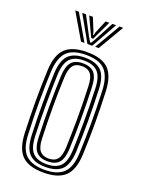

<svg xmlns="http://www.w3.org/2000/svg" viewBox="-148 -844 684 921"><g transform="rotate(20 194.0 -384.0)"><path d="M194 7.5Q117.8 7.5 83.1 -26.9Q48.5 -61.2 45.2 -139.5Q41.8 -226.8 41.8 -303.5Q41.8 -380.2 45.2 -461.2Q48.8 -540.8 84.2 -574.1Q119.8 -607.5 194 -607.5Q270.8 -607.5 304.9 -572.9Q339 -538.2 342.2 -460.2Q345.8 -372.8 345.8 -296Q345.8 -219.2 342.5 -139Q338.8 -59 303.2 -25.8Q267.8 7.5 194 7.5ZM194 -6.8Q258.2 -6.8 290 -36.6Q321.8 -66.5 325 -139.5Q328.2 -219.5 328.4 -294.5Q328.5 -369.5 325 -459.5Q322 -528.8 292.4 -561Q262.8 -593.2 194 -593.2Q127 -593.2 96.4 -562.1Q65.8 -531 62.5 -458.5Q59.5 -386.8 59.2 -308.9Q59 -231 62.8 -139.2Q65.8 -65 98.5 -35.9Q131.2 -6.8 194 -6.8ZM194 -21Q137 -21 109.9 -48.6Q82.8 -76.2 80 -142.2Q77 -217.5 76.9 -298.6Q76.8 -379.8 79.8 -457.8Q82.8 -523.2 109.6 -551.1Q136.5 -579 194 -579Q248.8 -579 276.8 -552.6Q304.8 -526.2 307.5 -460.2Q310.8 -375 310.9 -297.9Q311 -220.8 307.8 -142.5Q304.8 -76.2 277.8 -48.6Q250.8 -21 194 -21ZM194 -35.5Q241.8 -35.5 264.8 -59.8Q287.8 -84 290.2 -143Q293 -210.2 293.2 -289.9Q293.5 -369.5 290.2 -457Q288 -516.8 264.5 -540.6Q241 -564.5 194 -564.5Q146 -564.5 123 -540.2Q100 -516 97.2 -457.2Q94.8 -389.8 94.4 -310.2Q94 -230.8 97.2 -142.5Q99.8 -82.5 123.6 -59Q147.5 -35.5 194 -35.5ZM194 -49.8Q156.2 -49.8 136.5 -70.4Q116.8 -91 114.8 -143.2Q108.8 -301 114.8 -456.2Q117 -506.8 135.6 -528.5Q154.2 -550.2 194 -550.2Q231.2 -550.2 251 -529.9Q270.8 -509.5 272.8 -456.8Q278.8 -293.2 272.8 -143.8Q270.8 -92.5 251.8 -71.1Q232.8 -49.8 194 -49.8ZM194 -64.2Q225.2 -64.2 239.5 -83.2Q253.8 -102.2 255.5 -144.8Q258 -214.8 258.4 -291.1Q258.8 -367.5 255.2 -456Q253.8 -499.8 238.8 -517.8Q223.8 -535.8 194 -535.8Q162.2 -535.8 148.1 -516.6Q134 -497.5 132.2 -455.5Q129 -378 129.1 -304.5Q129.2 -231 132.2 -143.8Q134 -99.5 149.2 -81.9Q164.5 -64.2 194 -64.2ZM71.5 -776H89.8L166.5 -644.5H148.8ZM107.2 -776H126.2L176.2 -681.2L191.2 -656.2H196.2L211.2 -681.2L261.2 -776H280.2L206 -644.5H181.5ZM142.8 -776H161.5L188.2 -710.5L192.2 -694.5H195.2L199.2 -710.5L226.5 -776H245.5L209.2 -699.8L199 -677.5H188.8L178.2 -699.8ZM297.8 -776H316.2L239 -644.5H221Z"/></g></svg>

Font: Big Shoulders Inline Display SemiBold
Style: Regular
Weight: 600
Designer: Patric King
Foundry: XO Type Co
Version: Version 1.000